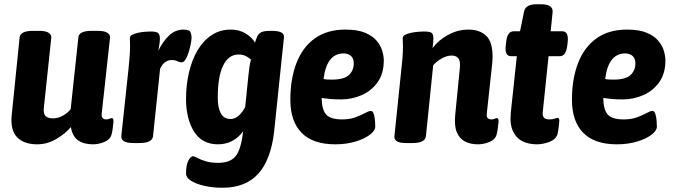

<svg xmlns="http://www.w3.org/2000/svg" viewBox="-20 -670 3170 902"><path d="M155 8Q92 8 60 -25.5Q28 -59 35 -129L72 -493Q75 -525 134 -525H165Q195 -525 208.5 -516Q222 -507 221 -494L186 -163Q183 -137 193.5 -125.5Q204 -114 229 -114Q253 -114 276 -127Q299 -140 312 -157L348 -493Q350 -525 409 -525H441Q471 -525 484.5 -516Q498 -507 497 -494L458 -138Q456 -122 462 -115.5Q468 -109 479 -109Q487 -109 494 -112Q501 -115 505 -115Q515 -115 513 -94Q511 -84 510 -70.5Q509 -57 504 -38Q498 -15 471 -3.5Q444 8 417 8Q373 8 346.5 -11Q320 -30 313 -73Q287 -42 244.5 -17Q202 8 155 8Z M607 2Q547 2 550 -32L584 -349Q587 -380 589 -405.5Q591 -431 591 -453Q591 -467 590.5 -474.5Q590 -482 590 -491Q590 -501 602 -507Q614 -513 631 -516.5Q648 -520 664 -521Q680 -522 688 -522Q709 -522 719.5 -517Q730 -512 731 -493Q732 -474 724 -432Q744 -474 773.5 -502.5Q803 -531 842 -531Q871 -531 875.5 -517.5Q880 -504 880 -494Q880 -482 876 -462.5Q872 -443 866 -423.5Q860 -404 851.5 -390.5Q843 -377 833 -377Q824 -377 813 -382.5Q802 -388 786 -388Q769 -388 754.5 -377Q740 -366 732 -346L699 -31Q696 2 635 2Z M1025 212Q981 212 942 203.5Q903 195 878.5 180Q854 165 854 144Q854 105 865 84.5Q876 64 886 64Q893 64 907.5 72Q922 80 946 87.5Q970 95 1005 95Q1062 95 1087.5 63Q1113 31 1122 -53Q1101 -24 1071 -8Q1041 8 1004 8Q929 8 891.5 -52Q854 -112 854 -205Q854 -270 867.5 -328.5Q881 -387 907.5 -432.5Q934 -478 973.5 -504.5Q1013 -531 1064 -531Q1104 -531 1133.5 -513Q1163 -495 1178 -470Q1181 -479 1183.5 -486Q1186 -493 1188 -498Q1195 -513 1208.5 -519Q1222 -525 1249 -525H1258Q1317 -525 1314 -495L1268 -53Q1253 80 1193.5 146Q1134 212 1025 212ZM1063 -111Q1085 -111 1103 -128Q1121 -145 1132 -168L1147 -315Q1150 -342 1152.5 -359.5Q1155 -377 1159 -390Q1148 -400 1134 -407Q1120 -414 1101 -414Q1054 -414 1028.5 -362.5Q1003 -311 1003 -211Q1003 -164 1017.5 -137.5Q1032 -111 1063 -111Z M1555 8Q1450 8 1397 -46Q1344 -100 1344 -201Q1344 -300 1373 -374.5Q1402 -449 1459.5 -490Q1517 -531 1603 -531Q1660 -531 1695.5 -516Q1731 -501 1750 -478Q1769 -455 1776 -430.5Q1783 -406 1783 -386Q1783 -325 1754.5 -284.5Q1726 -244 1680 -223.5Q1634 -203 1583 -203Q1554 -203 1531.5 -205Q1509 -207 1491 -210Q1492 -153 1513 -131Q1534 -109 1587 -109Q1623 -109 1650 -119Q1677 -129 1695 -139Q1713 -149 1722 -149Q1731 -149 1735.5 -135.5Q1740 -122 1741.5 -105Q1743 -88 1743 -76Q1743 -56 1717 -36.5Q1691 -17 1648.5 -4.5Q1606 8 1555 8ZM1540 -296Q1596 -296 1619 -317.5Q1642 -339 1642 -372Q1642 -396 1628.5 -407.5Q1615 -419 1594 -419Q1515 -419 1500 -299Q1508 -297 1519 -296.5Q1530 -296 1540 -296Z M2225 8Q2191 8 2165 -5Q2139 -18 2126 -49Q2113 -80 2119 -135L2140 -347Q2141 -354 2141 -358.5Q2141 -363 2141 -368Q2141 -409 2101 -409Q2079 -409 2054.5 -395Q2030 -381 2015 -363L1981 -31Q1978 2 1918 2H1889Q1856 2 1843.5 -7Q1831 -16 1833 -31L1866 -349Q1869 -375 1871 -399Q1873 -423 1873 -453Q1873 -462 1872.5 -471Q1872 -480 1872 -491Q1872 -501 1884 -507Q1896 -513 1914 -516.5Q1932 -520 1948.5 -521Q1965 -522 1973 -522Q1999 -522 2007.5 -515.5Q2016 -509 2016 -490Q2016 -469 2012 -444Q2038 -480 2084 -505.5Q2130 -531 2181 -531Q2233 -531 2263.5 -502.5Q2294 -474 2294 -405Q2294 -396 2293.5 -387Q2293 -378 2292 -368L2267 -138Q2265 -122 2271 -115.5Q2277 -109 2288 -109Q2296 -109 2303 -112Q2310 -115 2314 -115Q2324 -115 2322 -94Q2320 -84 2319 -70.5Q2318 -57 2313 -38Q2307 -15 2280 -3.5Q2253 8 2225 8Z M2502 8Q2464 8 2434.5 -6.5Q2405 -21 2389.5 -54.5Q2374 -88 2380 -144L2408 -406H2381Q2350 -406 2356 -456L2358 -473Q2363 -523 2393 -523H2423L2442 -616Q2449 -650 2501 -650H2521Q2580 -650 2576 -612L2567 -523H2622Q2652 -523 2647 -473L2645 -456Q2639 -406 2610 -406H2557L2530 -145Q2525 -109 2560 -109Q2575 -109 2585 -112.5Q2595 -116 2600 -116Q2610 -116 2607 -95Q2606 -85 2604.5 -71.5Q2603 -58 2599 -39Q2591 -15 2561 -3.5Q2531 8 2502 8Z M2878 8Q2773 8 2720 -46Q2667 -100 2667 -201Q2667 -300 2696 -374.5Q2725 -449 2782.5 -490Q2840 -531 2926 -531Q2983 -531 3018.5 -516Q3054 -501 3073 -478Q3092 -455 3099 -430.5Q3106 -406 3106 -386Q3106 -325 3077.5 -284.5Q3049 -244 3003 -223.5Q2957 -203 2906 -203Q2877 -203 2854.5 -205Q2832 -207 2814 -210Q2815 -153 2836 -131Q2857 -109 2910 -109Q2946 -109 2973 -119Q3000 -129 3018 -139Q3036 -149 3045 -149Q3054 -149 3058.5 -135.5Q3063 -122 3064.5 -105Q3066 -88 3066 -76Q3066 -56 3040 -36.5Q3014 -17 2971.5 -4.5Q2929 8 2878 8ZM2863 -296Q2919 -296 2942 -317.5Q2965 -339 2965 -372Q2965 -396 2951.5 -407.5Q2938 -419 2917 -419Q2838 -419 2823 -299Q2831 -297 2842 -296.5Q2853 -296 2863 -296Z"/></svg>

Font: Asap Semi Condensed Semi Condensed Regular
Style: Bold Italic
Weight: 700
Width: 4
Italic angle: -6°
Designer: Pablo Cosgaya
Foundry: Omnibus-Type
Version: Version 3.001; ttfautohint (v1.8.4.7-5d5b)